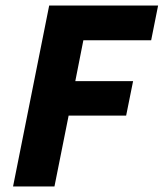

<svg xmlns="http://www.w3.org/2000/svg" viewBox="-20 -671 589 691"><path d="M27 0 157 -651H549L524 -526H280L251 -379H459L434 -255H227L176 0Z"/></svg>

Font: Source Sans 3 ExtraBold
Style: Italic
Weight: 800
Italic angle: -11°
Version: Version 3.052;hotconv 1.1.0;makeotfexe 2.6.0